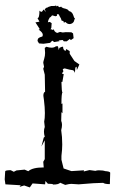

<svg xmlns="http://www.w3.org/2000/svg" viewBox="-22 -781 488 815"><path d="M1 1.5 -2 -19.5 0 -53.7Q1 -58.6 23.4 -58.6L36.6 -51.8L47.9 -57.6L82.5 -61L98.1 -54.2Q115.7 -70.3 163.6 -70.3L161.6 -94.2L168 -105.5V-185.5L153.8 -159.2L163.6 -196.8L168 -200.7Q164.6 -211.4 164.6 -222.2Q164.6 -232.9 168 -242.2L165.5 -264.6Q168.5 -277.3 168.5 -301.3Q168.5 -324.7 164.6 -356L162.1 -374.5Q162.1 -388.7 169.4 -391.6L168 -463.9L161.6 -489.3L165 -497.6L161.6 -514.6Q161.6 -519 165.5 -531.2Q169.4 -543.5 169.4 -556.6L168 -577.6L174.8 -582.5Q187.5 -578.6 196.8 -578.6Q208.5 -578.6 215.3 -584.5H224.1L227.5 -568.4L230 -577.6Q239.7 -583 245.6 -583Q245.6 -568.4 256.3 -564.9L259.3 -572.8L273.9 -564V-552.7L293.9 -522L314.9 -507.3L304.2 -483.4L303.2 -498L297.9 -494.1L295.9 -471.7Q292 -483.4 285.2 -483.4Q278.8 -483.4 252.4 -490.7L244.6 -487.8Q244.6 -480 248 -480L240.7 -468.8L248.5 -466.3L242.7 -433.1L238.8 -433.6Q239.7 -389.2 243.2 -389.2Q238.8 -383.8 238.8 -339.8L243.2 -341.8V-300.3L238.8 -305.2L237.8 -268.1Q241.2 -259.8 241.2 -251Q241.2 -241.2 237.8 -228.5Q242.2 -200.7 242.2 -167.5Q242.2 -146.5 238.8 -119.1V-103L248 -65.9L281.2 -54.7Q290 -54.7 334.5 -58.1L333.5 -53.2L357.9 -59.1L382.8 -55.7Q389.6 -58.1 397 -58.1Q415 -58.1 424.3 -54.7Q444.8 -53.2 445.8 -47.9L444.3 0.5Q422.4 0.5 416 -4.9Q384.3 -4.9 312 1.5L280.3 -0.5Q272 -0.5 254.9 3.9L233.4 -5.4Q227.1 2.4 203.6 2.4Q203.6 -1 181.2 -1L170.9 -12.7L169.4 1.5L116.2 -2.4L104.5 14.6L80.6 6.3L61 12.2L65.9 5.4ZM162.6 -595.2 143.6 -596.7 137.2 -607.4 138.7 -615.2Q141.1 -621.6 157.7 -626Q159.7 -630.4 159.7 -633.3Q159.7 -643.1 142.1 -655.3L147 -657.2L128.4 -686L145.5 -689L137.2 -704.1Q145.5 -704.1 145.5 -735.8L152.3 -730.5Q159.2 -731.9 160.6 -738.3L164.1 -740.2L172.9 -730L167.5 -742.2L178.2 -750L179.7 -748Q180.7 -752 195.3 -755.4L214.4 -755.9V-760.7L217.8 -753.9L224.6 -756.8L227.1 -751.5L231 -750.5L237.8 -752.9Q239.7 -748.5 247.6 -746.1Q269 -741.7 270 -734.4Q284.7 -731.4 289.6 -714.8Q291.5 -705.6 296.4 -702.1Q293 -698.2 292 -690.9Q287.6 -680.7 274.4 -678.7Q261.7 -679.2 256.8 -687.5L249 -685.1L247.6 -690.9L238.8 -694.3Q238.3 -702.1 231 -712.4L227.5 -720.2L219.7 -720.7V-713.9L213.4 -711.9L200.2 -715.8Q197.3 -715.3 194.8 -710.4L186.5 -704.1L187.5 -701.7Q183.1 -699.2 181.2 -686.5L189.5 -688L197.3 -682.6L195.8 -662.6L192.4 -656.7Q200.2 -656.7 201.7 -653.3L206.5 -656.7Q208 -646 220.7 -641.1L232.9 -645.5L244.1 -643.1L257.3 -644.5L280.8 -644L288.1 -639.2L290.5 -619.1L278.8 -610.8L274.4 -615.7L261.2 -605.5H249L244.1 -611.3L226.6 -609.4L231 -606.4L208 -602.5L200.2 -608.4Q194.8 -604 190.9 -599.1Q169.4 -596.7 162.6 -595.2Z"/></svg>

Font: Truetypewriter PolyglOTT
Style: Regular
Weight: 400
Designer: Sergey Beatoff a.k.a. Sam_T
Version: Version 3.76